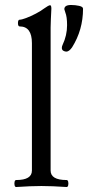

<svg xmlns="http://www.w3.org/2000/svg" viewBox="-20 -746 353 770"><path d="M246 -539Q240 -539 234 -542.5Q228 -546 228 -554Q228 -560 231 -566Q249 -604 249 -645Q249 -679 242 -696Q238 -707 238 -709Q238 -726 265 -726Q282 -726 297.5 -722.5Q313 -719 313 -711Q313 -626 269 -556Q257 -539 246 -539ZM45 4Q40 4 38.5 -3Q37 -10 38.5 -17Q40 -24 45 -24Q108 -24 108 -62V-573Q108 -640 59 -640Q52 -640 52 -653.5Q52 -667 59 -667Q67 -667 85.5 -674Q104 -681 124 -691.5Q144 -702 157 -712Q175 -725 181 -725Q186 -725 186 -711Q185 -685 184 -669Q183 -653 183 -636V-62Q183 -24 247 -24Q252 -24 253.5 -17Q255 -10 253.5 -3Q252 4 247 4Q219 2 192.5 1Q166 0 146 0Q126 0 99.5 1Q73 2 45 4Z"/></svg>

Font: Junicode SmExp
Style: Regular
Weight: 400
Width: 6
Designer: Peter S. Baker
Version: Version 2.205; ttfautohint (v1.8.4)